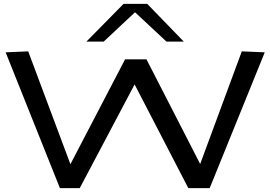

<svg xmlns="http://www.w3.org/2000/svg" viewBox="-20 -967 1389 987"><path d="M1058 0H948L672 -533L390 0H288L9 -698L125 -703L342 -123L623 -662H733L1009 -124L1223 -703L1341 -698ZM424 -753 615 -947H737L925 -753H836L674 -904L513 -753Z"/></svg>

Font: Georama ExtraExtended
Style: Regular
Weight: 400
Width: 8
Designer: Jean-Baptiste Levee
Foundry: Production Type
Version: Version 1.000